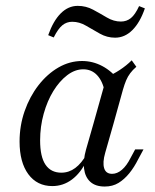

<svg xmlns="http://www.w3.org/2000/svg" viewBox="-20 -639 540 671"><path d="M162.9 11.3Q109.7 11.3 79 -30.2Q48.4 -71.8 48.4 -144.4Q48.4 -200 66.1 -250.8Q83.9 -301.6 114.5 -341.1Q145.2 -380.6 184.3 -403.2Q223.4 -425.8 266.9 -425.8Q304 -425.8 337.5 -408.1Q371 -390.3 396 -357.3L346 -318.5Q338.7 -355.6 319.4 -376.2Q300 -396.8 271 -396.8Q241.9 -396.8 214.9 -376.2Q187.9 -355.6 166.5 -321Q145.2 -286.3 132.7 -241.5Q120.2 -196.8 120.2 -148.4Q120.2 -91.1 139.1 -63.3Q158.1 -35.5 194.4 -35.5Q221 -35.5 243.1 -52Q265.3 -68.5 283.1 -100.8L282.3 -76.6Q262.1 -34.7 231.5 -11.7Q200.8 11.3 162.9 11.3ZM306.5 -206.5 352.4 -370.2Q375 -379 398.4 -394.4Q421.8 -409.7 440.3 -428.2L456.5 -405.6Q443.5 -394.4 435.1 -383.1Q426.6 -371.8 421 -358.5Q415.3 -345.2 409.7 -325.8L376.6 -206.5ZM347.6 -104.8Q337.9 -71 344 -51.2Q350 -31.5 371.8 -31.5Q389.5 -31.5 406 -45.6Q422.6 -59.7 436.3 -87.1L452.4 -116.9H481.5L462.9 -82.3Q449.2 -54.8 431.9 -33.5Q414.5 -12.1 394 0.4Q373.4 12.9 346 12.9Q313.7 12.9 295.6 -3.6Q277.4 -20.2 273.8 -49.6Q270.2 -79 280.6 -116.1L306.5 -206.5H376.6ZM382.3 -507.3Q354 -507.3 329 -521.4Q304 -535.5 280.6 -549.2Q257.3 -562.9 232.3 -562.9Q212.9 -562.9 198 -550.8Q183.1 -538.7 167.7 -508.1L148.4 -516.1Q166.1 -566.1 192.3 -592.3Q218.5 -618.5 251.6 -618.5Q280.6 -618.5 305.2 -605.2Q329.8 -591.9 353.6 -577.8Q377.4 -563.7 402.4 -563.7Q422.6 -563.7 437.5 -575.8Q452.4 -587.9 466.1 -617.7L486.3 -609.7Q469.4 -560.5 442.7 -533.9Q416.1 -507.3 382.3 -507.3Z"/></svg>

Font: Playfair 5pt SemiExpanded Light Light
Style: Italic
Weight: 300
Italic angle: -15.6°
Version: Version 2.203